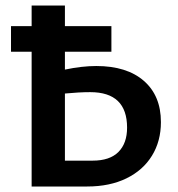

<svg xmlns="http://www.w3.org/2000/svg" viewBox="-20 -678 646 698"><path d="M565 -234Q565 -165 532.5 -112Q500 -59 439.5 -29.5Q379 0 297 0H95V-490H20V-583H95V-658H216V-583H385V-490H216V-425Q278 -438 330 -438Q441 -438 503 -384Q565 -330 565 -234ZM442 -214Q442 -343 308 -343Q268 -343 216 -338V-94H317Q379 -94 410.5 -125.5Q442 -157 442 -214Z"/></svg>

Font: Ysabeau Infant
Style: Bold
Weight: 700
Designer: Christian Thalmann (Catharsis Fonts)
Version: Version 0.003